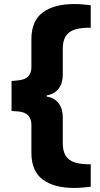

<svg xmlns="http://www.w3.org/2000/svg" viewBox="-20 -768 496 948"><path d="M428 154Q408 156 388.5 158Q369 160 347 160Q247 160 191 118.5Q135 77 135 -14V-153Q135 -182 119 -198.5Q103 -215 68 -218L37 -220V-368L68 -371Q103 -374 119 -390.5Q135 -407 135 -435V-574Q135 -665 191 -706.5Q247 -748 347 -748Q370 -748 392 -746Q414 -744 428 -742V-631Q381 -632 350.5 -622.5Q320 -613 305 -590Q290 -567 290 -527V-400Q290 -358 270 -331Q250 -304 211 -297V-291Q250 -285 270 -257.5Q290 -230 290 -188V-61Q290 -21 305 2Q320 25 350.5 34.5Q381 44 428 43Z"/></svg>

Font: REM
Style: Bold
Weight: 700
Designer: Octavio Pardo
Foundry: Ashler Design
Version: Version 1.005;gftools[0.9.28]